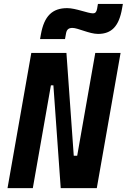

<svg xmlns="http://www.w3.org/2000/svg" viewBox="-20 -965 650 985"><path d="M291.5 0H476.6L598.6 -693.4H468.8L376 -166H358.4L320.8 -693.4H140.6L18.6 0H148.4L241.2 -527.3H253.9ZM185.5 -764.6H313.5L318.8 -793.9C322.3 -813.5 332 -821.8 351.6 -821.8C379.9 -821.8 438.5 -791 482.9 -791C552.7 -791 590.3 -830.6 606 -920.4L610.4 -944.8H482.4L478 -919.4C475.1 -903.3 468.3 -896.5 457.5 -896.5C430.2 -896.5 368.7 -923.3 324.7 -923.3C248 -923.3 206.5 -882.3 189.9 -789.1Z"/></svg>

Font: Cascadia Code
Style: Bold Italic
Weight: 700
Italic angle: -10°
Monospace: yes
Designer: Aaron Bell
Foundry: Saja Typeworks
Version: Version 2404.023